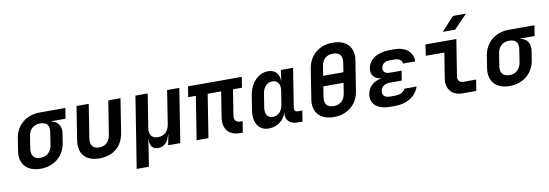

<svg xmlns="http://www.w3.org/2000/svg" viewBox="-66 -1270 5536 1935"><g transform="rotate(-10 2702.0 -302.5)"><path d="M253 10C392 10 495 -76 516 -206L531 -299C543 -376 508 -428 439 -440L440 -443H587L604 -550H342C203 -550 100 -464 79 -334L59 -206C38 -76 114 10 253 10ZM270 -99C205 -99 173 -139 184 -206L204 -334C215 -401 259 -441 325 -441C390 -441 423 -409 411 -334L391 -206C380 -139 336 -99 270 -99Z M854 10C998 10 1093 -70 1114 -208L1168 -550H1043L989 -209C978 -138 935 -99 871 -99C808 -99 778 -138 789 -209L843 -550H718L664 -208C643 -73 714 10 854 10Z M1205 180H1330L1355 26L1373 -105H1374C1369 -33 1393 10 1456 10C1518 10 1558 -33 1576 -105H1579L1559 0H1683L1770 -550H1645L1591 -206C1580 -138 1536 -98 1474 -98C1411 -98 1381 -138 1392 -206L1446 -550H1321Z M2292 5H2322L2340 -109H2316C2274 -109 2251 -136 2259 -182L2300 -442H2392L2409 -550H1859L1842 -442H1920L1850 0H1971L2041 -442H2179L2138 -182C2120 -68 2179 5 2292 5Z M2587 10C2675 10 2747 -44 2770 -126L2769 -117C2758 -48 2803 0 2881 0H2934L2951 -110H2906C2882 -110 2867 -126 2871 -151L2934 -550H2809L2795 -445H2793C2792 -516 2748 -560 2678 -560C2579 -560 2496 -474 2476 -349L2452 -200C2432 -76 2486 10 2587 10ZM2649 -98C2595 -98 2568 -140 2578 -206L2600 -344C2610 -410 2650 -452 2704 -452C2758 -452 2786 -410 2776 -344L2754 -206C2744 -140 2703 -98 2649 -98Z M3254 10C3394 10 3496 -74 3517 -206L3566 -515C3587 -646 3512 -730 3372 -730C3232 -730 3130 -646 3109 -514L3060 -206C3039 -74 3114 10 3254 10ZM3219 -418 3234 -514C3245 -583 3288 -621 3354 -621C3421 -621 3452 -583 3441 -514L3426 -418ZM3272 -99C3205 -99 3174 -137 3185 -206L3202 -313H3409L3392 -206C3381 -137 3338 -99 3272 -99Z M3883 7C4003 7 4096 -52 4127 -148H4003C3988 -115 3949 -95 3899 -95H3846C3794 -95 3766 -121 3773 -164C3779 -207 3816 -233 3868 -233H3990L4006 -332H3887C3839 -332 3814 -356 3820 -394C3826 -433 3858 -455 3907 -455H3955C4002 -455 4031 -434 4034 -400H4158C4158 -497 4088 -557 3970 -557H3923C3797 -557 3709 -499 3695 -409C3685 -344 3722 -300 3792 -290C3713 -279 3656 -228 3644 -155C3628 -56 3700 7 3830 7Z M4483 -645H4609L4745 -785H4611ZM4573 0H4712L4730 -113H4600C4561 -113 4540 -139 4546 -178L4605 -550H4289L4272 -437H4462L4421 -178C4404 -71 4465 0 4573 0Z M5053 10C5192 10 5295 -76 5316 -206L5331 -299C5343 -376 5308 -428 5239 -440L5240 -443H5387L5404 -550H5142C5003 -550 4900 -464 4879 -334L4859 -206C4838 -76 4914 10 5053 10ZM5070 -99C5005 -99 4973 -139 4984 -206L5004 -334C5015 -401 5059 -441 5125 -441C5190 -441 5223 -409 5211 -334L5191 -206C5180 -139 5136 -99 5070 -99Z"/></g></svg>

Font: JetBrains Mono
Style: Bold Italic
Weight: 558
Italic angle: -9°
Monospace: yes
Designer: Philipp Nurullin, Konstantin Bulenkov
Foundry: JetBrains
Version: Version 2.305